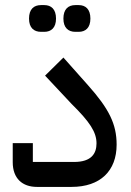

<svg xmlns="http://www.w3.org/2000/svg" viewBox="-20 -734 516 754"><path d="M276 -609H289C316 -609 335 -625 335 -661C335 -698 316 -714 289 -714H276C248 -714 229 -698 229 -661C229 -625 248 -609 276 -609ZM141 -609H154C181 -609 200 -625 200 -661C200 -698 181 -714 154 -714H141C113 -714 94 -698 94 -661C94 -625 113 -609 141 -609ZM125 0H261C374 0 438 -63 438 -166C438 -247 408 -307 325 -400L229 -508L157 -437L261 -326C333 -255 359 -215 359 -171C359 -132 340 -98 271 -98H109V-172H30V-97C30 -33 68 0 125 0Z"/></svg>

Font: IBM Plex Arabic Text
Style: Regular
Weight: 450
Designer: Mike Abbink, Paul van der Laan, Pieter van Rosmalen, Wael Morcos, Khajak Apelian
Foundry: Bold Monday
Version: Version 1.0